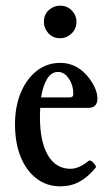

<svg xmlns="http://www.w3.org/2000/svg" viewBox="-20 -647 392 678"><path d="M193 11Q145 11 109 -16.5Q73 -44 53 -93Q33 -142 33 -208Q33 -271 53.5 -320Q74 -369 110 -397Q146 -425 193 -425Q255 -425 297 -368Q324 -330 324 -299Q324 -266 291 -266H122Q121 -251 121 -235Q121 -147 149 -99Q177 -51 229 -51Q259 -51 293 -79Q298 -82 304.5 -77Q311 -72 315.5 -65.5Q320 -59 318 -55Q290 -21 260 -5Q230 11 193 11ZM185 -393Q162 -393 147 -369.5Q132 -346 125 -303H225Q239 -303 239 -314Q239 -346 223 -369.5Q207 -393 185 -393ZM192 -512Q167 -512 151 -529.5Q135 -547 135 -570Q135 -596 152.5 -611.5Q170 -627 192 -627Q217 -627 233.5 -610Q250 -593 250 -570Q250 -545 232.5 -528.5Q215 -512 192 -512Z"/></svg>

Font: Junicode Two Beta Condensed Medium
Style: Regular
Weight: 500
Width: 3
Designer: Peter S. Baker
Foundry: Briery Creek Software
Version: Version 1.053; ttfautohint (v1.8.4)